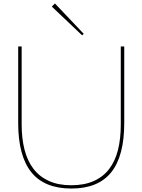

<svg xmlns="http://www.w3.org/2000/svg" viewBox="-20 -1078 822 1108"><path d="M463 -883 454 -874 279 -1040 297 -1058ZM697 -368Q697 -178 622 -84Q547 10 392 10Q236 10 160.5 -84.5Q85 -179 85 -368V-810H105V-358Q105 -279 121.5 -214.5Q138 -150 172.5 -104.5Q207 -59 261.5 -34Q316 -9 391 -9Q467 -9 521.5 -33.5Q576 -58 610.5 -103.5Q645 -149 661 -213.5Q677 -278 677 -358V-810H697Z"/></svg>

Font: TypoPRO Sinkin Sans
Style: 100 Thin
Weight: 100
Designer: Keith Bates
Foundry: K-Type
Version: Sinkin Sans (version 1.0)  by Keith Bates   •   © 2014   www